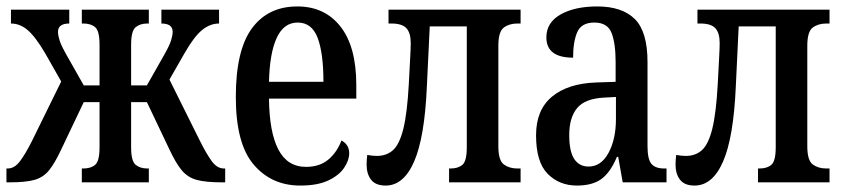

<svg xmlns="http://www.w3.org/2000/svg" viewBox="-20 -566 2614 596"><path d="M0 0V-43H4Q25 -43 42 -65.5Q59 -88 79 -128L170 -313L120 -401Q90 -452 66 -472.5Q42 -493 14 -493V-536H195V-493Q160 -493 160 -467Q160 -457 165 -440.5Q170 -424 189 -391L240 -301H289V-427Q289 -470 275.5 -481.5Q262 -493 239 -493H234V-536H442V-493H437Q415 -493 401 -481.5Q387 -470 387 -427V-301H436L487 -391Q506 -424 511 -440.5Q516 -457 516 -467Q516 -493 481 -493V-536H660V-493Q632 -493 607 -472.5Q582 -452 553 -401L506 -319L601 -128Q621 -88 637.5 -65.5Q654 -43 675 -43H679V0H668Q619 0 591 -7.5Q563 -15 544.5 -37Q526 -59 505 -104L436 -249H387V-109Q387 -66 401 -54.5Q415 -43 437 -43H442V0H234V-43H239Q262 -43 275.5 -54.5Q289 -66 289 -109V-249H240L171 -104Q150 -59 132 -37Q114 -15 86.5 -7.5Q59 0 11 0Z M912 10Q823 10 767.5 -55Q712 -120 712 -265Q712 -410 762 -478Q812 -546 903 -546Q988 -546 1037 -483.5Q1086 -421 1086 -302V-260H815Q816 -156 844 -102Q872 -48 930 -48Q972 -48 999 -70.5Q1026 -93 1040 -130Q1064 -117 1064 -90Q1064 -69 1048.5 -45.5Q1033 -22 999.5 -6Q966 10 912 10ZM984 -312Q984 -401 966 -448.5Q948 -496 904 -496Q861 -496 839 -448.5Q817 -401 815 -312Z M1177 10Q1146 10 1132 -8Q1118 -26 1118 -55Q1118 -62 1118.5 -69.5Q1119 -77 1120 -85Q1137 -82 1150 -82Q1180 -82 1200 -100Q1220 -118 1232 -166Q1244 -214 1249 -305Q1251 -345 1253 -381Q1255 -417 1255 -432Q1255 -464 1241.5 -478.5Q1228 -493 1195 -493H1186V-536H1596V-493H1586Q1561 -493 1544 -480.5Q1527 -468 1527 -424V-112Q1527 -68 1544 -55.5Q1561 -43 1586 -43H1596V0H1374V-43H1379Q1402 -43 1415.5 -54.5Q1429 -66 1429 -109V-484H1314L1305 -296Q1298 -139 1265.5 -64.5Q1233 10 1177 10Z M1771 10Q1716 10 1680 -26.5Q1644 -63 1644 -146Q1644 -225 1693.5 -266Q1743 -307 1831 -310L1891 -312V-373Q1891 -431 1878.5 -463.5Q1866 -496 1825 -496Q1785 -496 1772 -466.5Q1759 -437 1759 -387Q1676 -387 1676 -450Q1676 -496 1720 -521Q1764 -546 1834 -546Q1911 -546 1950.5 -507Q1990 -468 1990 -373V-112Q1990 -72 2002 -57.5Q2014 -43 2042 -43H2049V0H1913L1899 -79H1895Q1875 -31 1847 -10.5Q1819 10 1771 10ZM1807 -49Q1846 -49 1869 -91.5Q1892 -134 1892 -197V-265L1855 -263Q1796 -260 1771.5 -230.5Q1747 -201 1747 -147Q1747 -96 1762.5 -72.5Q1778 -49 1807 -49Z M2136 10Q2105 10 2091 -8Q2077 -26 2077 -55Q2077 -62 2077.5 -69.5Q2078 -77 2079 -85Q2096 -82 2109 -82Q2139 -82 2159 -100Q2179 -118 2191 -166Q2203 -214 2208 -305Q2210 -345 2212 -381Q2214 -417 2214 -432Q2214 -464 2200.5 -478.5Q2187 -493 2154 -493H2145V-536H2555V-493H2545Q2520 -493 2503 -480.5Q2486 -468 2486 -424V-112Q2486 -68 2503 -55.5Q2520 -43 2545 -43H2555V0H2333V-43H2338Q2361 -43 2374.5 -54.5Q2388 -66 2388 -109V-484H2273L2264 -296Q2257 -139 2224.5 -64.5Q2192 10 2136 10Z"/></svg>

Font: Noto Serif ExtraCondensed Medium
Style: Regular
Weight: 500
Width: 2
Designer: Monotype Design Team
Foundry: Monotype Imaging Inc.
Version: Version 2.015